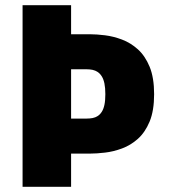

<svg xmlns="http://www.w3.org/2000/svg" viewBox="-20 -720 690 740"><path d="M67 0V-700H254V-588H327Q352 -588 384.5 -584Q417 -580 450.2 -567.5Q483.5 -555 511.5 -529.8Q539.5 -504.5 556.8 -462.5Q574 -420.5 574 -357Q574 -293.5 556.8 -251.8Q539.5 -210 511.5 -185Q483.5 -160 450.2 -147.8Q417 -135.5 384.5 -131.8Q352 -128 327 -128H254V0ZM254 -263H314Q326 -263 336.8 -265Q347.5 -267 356.5 -272.8Q365.5 -278.5 372.2 -289Q379 -299.5 382.5 -316Q386 -332.5 386 -357Q386 -381.5 382.5 -398.2Q379 -415 372.2 -425.8Q365.5 -436.5 356.5 -442.5Q347.5 -448.5 336.8 -450.8Q326 -453 314 -453H254Z"/></svg>

Font: Trispace Thin ExtraBold
Style: Regular
Weight: 800
Version: Version 1.210